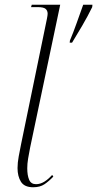

<svg xmlns="http://www.w3.org/2000/svg" viewBox="-20 -780 410 810"><path d="M275 -609Q289 -642 303.5 -683Q318 -724 331 -760H370L369 -750Q351 -713 326.5 -671Q302 -629 284 -600H274ZM120 10Q83 10 68.5 -13Q54 -36 54 -71Q54 -94 59 -120.5Q64 -147 69 -172L178 -701Q181 -716 181 -722Q181 -735 172.5 -742.5Q164 -750 139 -750H111L114 -760H234L107 -157Q102 -132 98.5 -110.5Q95 -89 95 -70Q95 -40 103 -21.5Q111 -3 132 -3Q150 -3 167 -13.5Q184 -24 200 -42L205 -35Q187 -16 168 -3Q149 10 120 10Z"/></svg>

Font: Noto Serif Display Condensed ExtraLight
Style: Italic
Weight: 200
Width: 3
Italic angle: -12°
Designer: Monotype Design Team
Foundry: Monotype Imaging Inc.
Version: Version 2.009